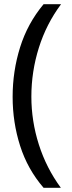

<svg xmlns="http://www.w3.org/2000/svg" viewBox="-20 -734 340 912"><path d="M40 -274Q40 -396 75.5 -509.5Q111 -623 187 -714H270Q200 -620 164.5 -507Q129 -394 129 -275Q129 -159 164.5 -47.5Q200 64 269 158H187Q111 70 75.5 -41.5Q40 -153 40 -274Z"/></svg>

Font: Noto Music
Style: Regular
Weight: 400
Designer: Monotype Design Team, Benjamin Yang
Foundry: Monotype Imaging Inc.
Version: Version 2.002; ttfautohint (v1.8.4.7-5d5b)